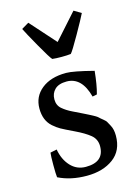

<svg xmlns="http://www.w3.org/2000/svg" viewBox="-108 -743 597 821"><g transform="rotate(-15 190.5 -332.5)"><path d="M179 -22Q260 -22 260 -92Q260 -123 237 -142Q214 -161 172 -181Q130 -201 115 -209.5Q100 -218 84 -232Q51 -261 51 -314Q51 -367 91.5 -399.5Q132 -432 200 -432Q232 -432 321 -409Q315 -348 304 -309L284 -305Q260 -396 193 -396Q158 -396 140.5 -379Q123 -362 123 -335.5Q123 -309 141 -293.5Q159 -278 184 -266Q209 -254 227 -245L249 -234Q279 -219 285.5 -212.5Q292 -206 303 -197.5Q314 -189 317.5 -181.5Q321 -174 327 -164Q337 -146 337 -118Q337 -52 291 -18Q245 16 173.5 16Q102 16 48 -11Q46 -25 46 -65.5Q46 -106 48 -120L77 -126Q85 -80 112 -51Q139 -22 179 -22ZM159 -505Q150 -514 114 -577.5Q78 -641 68 -662L100 -681L200 -569L300 -681L332 -662Q322 -641 286 -577.5Q250 -514 241 -505Q225 -503 200 -503Q175 -503 159 -505Z"/></g></svg>

Font: Buenard
Style: Regular
Weight: 400
Designer: Gustavo Ibarra
Foundry: FontFuror
Version: Version 1.001 2011